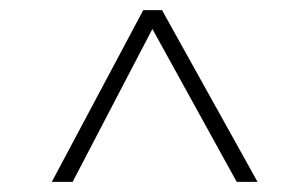

<svg xmlns="http://www.w3.org/2000/svg" viewBox="-20 -680 600 378"><path d="M487 -322H446L280 -623L123 -322H82L262 -660H299Z"/></svg>

Font: Storia Sans Thin
Style: Regular
Weight: 100
Designer: Accademia di Belle Arti di Urbino and others
Foundry: Accademia di Belle Arti di Urbino and others.
Version: Version 60.001;May 25, 2020;FontCreator 12.0.0.2522 64-bit